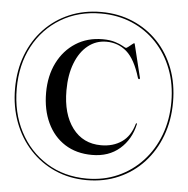

<svg xmlns="http://www.w3.org/2000/svg" viewBox="-53 -780 838 856"><g transform="rotate(5 366.0 -352.0)"><path d="M366 24.5Q289 24.5 224.2 -4Q159.5 -32.5 112 -83.8Q64.5 -135 38.5 -204.2Q12.5 -273.5 12.5 -355Q12.5 -436.5 38.5 -504.8Q64.5 -573 112 -623Q159.5 -673 224.2 -700.5Q289 -728 366 -728Q443 -728 507.8 -700.5Q572.5 -673 620 -623.2Q667.5 -573.5 693.5 -505.2Q719.5 -437 719.5 -355Q719.5 -273 693.5 -203.8Q667.5 -134.5 620.2 -83.2Q573 -32 508.2 -3.8Q443.5 24.5 366 24.5ZM366 17.5Q441 17.5 504.2 -10.5Q567.5 -38.5 614.2 -89Q661 -139.5 686.5 -207.5Q712 -275.5 712 -355.5Q712 -435 686.5 -501.8Q661 -568.5 614.5 -617.8Q568 -667 504.8 -694Q441.5 -721 366 -721Q264 -721 185.8 -674Q107.5 -627 63.8 -544.5Q20 -462 20 -355.5Q20 -248 63.8 -163.8Q107.5 -79.5 185.8 -31Q264 17.5 366 17.5ZM567.5 -243.5Q552.5 -174.5 503.5 -132Q454.5 -89.5 380 -89.5Q309.5 -89.5 258.2 -122.2Q207 -155 179.5 -213.5Q152 -272 152 -348.5Q152 -424 181.2 -482.5Q210.5 -541 262.5 -574.2Q314.5 -607.5 383 -607.5Q415.5 -607.5 438.5 -600.2Q461.5 -593 474 -585.5Q486.5 -578 489.5 -578Q492 -578 499.8 -584Q507.5 -590 514.8 -596Q522 -602 524 -602Q526.5 -602 527 -598L563 -450.5Q564 -444.5 560 -444.5Q556 -443.5 554 -450Q529.5 -531.5 491.2 -564.8Q453 -598 400.5 -598Q354 -598 318 -569.2Q282 -540.5 261.8 -488.2Q241.5 -436 241.5 -366.5Q241.5 -260.5 288.5 -198.2Q335.5 -136 416.5 -136Q470 -136 508.5 -162.5Q547 -189 562.5 -244.5Q563.5 -247.5 565.5 -247.5Q568 -247.5 567.5 -243.5Z"/></g></svg>

Font: Fraunces144ptRegular
Style: Regular
Weight: 400
Version: Version 1.000;[0bf87f6ff]